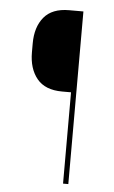

<svg xmlns="http://www.w3.org/2000/svg" viewBox="-49 -674 422 708"><g transform="rotate(5 162.0 -319.5)"><path d="M178.5 -338Q115.5 -338 85.2 -375Q55 -412 55 -472.5V-505.5Q55 -566 85.2 -602.5Q115.5 -639 178 -639H219.5L220 -338ZM231 0H211.5V-639H231Z"/></g></svg>

Font: Anek Tamil Medium Thin
Style: Regular
Weight: 250
Version: Version 1.003